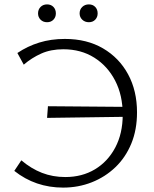

<svg xmlns="http://www.w3.org/2000/svg" viewBox="-20 -844 701 873"><path d="M267 9Q204 9 148.5 -10Q93 -29 45 -67L77 -115Q122 -77 171 -58Q220 -39 277 -39Q353 -39 411.5 -74Q470 -109 504 -173Q538 -237 538 -323Q538 -411 503.5 -477.5Q469 -544 408.5 -582Q348 -620 268 -620Q211 -620 167.5 -600.5Q124 -581 88 -550L59 -603Q105 -634 158.5 -650.5Q212 -667 275 -667Q375 -667 448.5 -624Q522 -581 562.5 -506Q603 -431 603 -333Q603 -254 577 -191Q551 -128 504.5 -83.5Q458 -39 397 -15Q336 9 267 9ZM194 -308 198 -361 562 -358 559 -313ZM194 -743Q176 -743 164.5 -754.5Q153 -766 153 -783Q153 -801 164.5 -812.5Q176 -824 194 -824Q212 -824 223 -812.5Q234 -801 234 -783Q234 -766 223 -754.5Q212 -743 194 -743ZM384 -743Q366 -743 354 -754.5Q342 -766 342 -783Q342 -801 354 -812.5Q366 -824 384 -824Q402 -824 413 -812.5Q424 -801 424 -783Q424 -766 413 -754.5Q402 -743 384 -743Z"/></svg>

Font: Ysabeau Office Light
Style: Regular
Weight: 300
Designer: Christian Thalmann (Catharsis Fonts)
Version: Version 2.001;gftools[0.9.30]; featfreeze: tnum,lnum,ss02